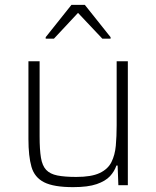

<svg xmlns="http://www.w3.org/2000/svg" viewBox="-20 -762 643 790"><path d="M281 8Q201 8 161.5 -12Q122 -32 109.5 -75.5Q97 -119 97 -190V-510H143V-201Q143 -146 148.5 -113Q154 -80 170 -63Q186 -46 216 -40Q246 -34 294 -34Q356 -34 390 -50Q424 -66 438.5 -95Q453 -124 456.5 -162.5Q460 -201 460 -246V-510H506V0H467L464 -81H459Q451 -57 432.5 -37Q414 -17 378 -4.5Q342 8 281 8ZM168 -603V-609L274 -742H329L435 -609V-603H401L301 -709L202 -603Z"/></svg>

Font: Saira ExtraLight
Style: Regular
Weight: 200
Designer: Hector Gatti with collaboration of the Omnibus-Type team
Foundry: Omnibus-Type
Version: Version 1.100; ttfautohint (v1.8.3)